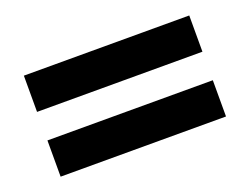

<svg xmlns="http://www.w3.org/2000/svg" viewBox="-55 -488 611 468"><g transform="rotate(-20 250.0 -254.0)"><path d="M35 -217H464V-123H35ZM35 -385H464V-291H35Z"/></g></svg>

Font: TypoPRO Lekton
Style: Bold
Weight: 700
Monospace: yes
Designer: Paolo Mazzetti, Luciano Perondi, Raffaele Flato, Elena Papassissa, Emilio Macchia, Michela Povoleri, Tobias Seemiller, R
Version: Version 34.000